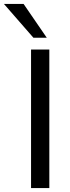

<svg xmlns="http://www.w3.org/2000/svg" viewBox="-72 -957 356 977"><path d="M86 0V-705H179V0ZM98 -765 -52 -937H48L166 -765Z"/></svg>

Font: Mulish Medium
Style: Regular
Weight: 500
Designer: Vernon Adams
Foundry: Vernon Adams
Version: Version 3.603; ttfautohint (v1.8.3)